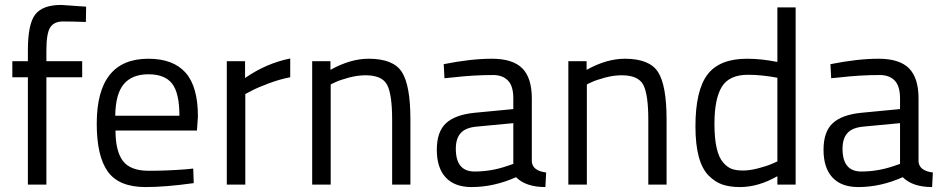

<svg xmlns="http://www.w3.org/2000/svg" viewBox="-20 -748 3818 778"><path d="M168 -435V0H93V-435H30V-500H93V-545Q93 -651 123 -689.5Q153 -728 228 -728L329 -721L328 -659Q272 -661 235.5 -661Q199 -661 183.5 -637Q168 -613 168 -544V-500H313V-435Z M734 -62 763 -65 765 -6Q651 10 570 10Q462 10 417 -52.5Q372 -115 372 -247Q372 -510 581 -510Q682 -510 732 -453.5Q782 -397 782 -276L778 -219H448Q448 -136 478 -96Q508 -56 582.5 -56Q657 -56 734 -62ZM707 -279Q707 -371 677.5 -409Q648 -447 581.5 -447Q515 -447 481.5 -407Q448 -367 447 -279Z M899 0V-500H973V-432Q1060 -492 1156 -511V-435Q1114 -427 1068.5 -410Q1023 -393 999 -380L974 -367V0Z M1320 0H1245V-500H1319V-465Q1400 -510 1474 -510Q1574 -510 1608.5 -456Q1643 -402 1643 -264V0H1569V-262Q1569 -366 1548.5 -404.5Q1528 -443 1461 -443Q1429 -443 1393.5 -433.5Q1358 -424 1339 -415L1320 -406Z M2135 -349V-93Q2138 -56 2193 -49L2190 10Q2111 10 2071 -30Q1981 10 1891 10Q1822 10 1786 -29Q1750 -68 1750 -141Q1750 -214 1787 -248.5Q1824 -283 1903 -291L2060 -306V-349Q2060 -400 2038 -422Q2016 -444 1978 -444Q1898 -444 1812 -434L1781 -431L1778 -488Q1888 -510 1973 -510Q2058 -510 2096.5 -471Q2135 -432 2135 -349ZM1827 -145Q1827 -53 1903 -53Q1971 -53 2037 -76L2060 -84V-249L1912 -235Q1867 -231 1847 -209Q1827 -187 1827 -145Z M2358 0H2283V-500H2357V-465Q2438 -510 2512 -510Q2612 -510 2646.5 -456Q2681 -402 2681 -264V0H2607V-262Q2607 -366 2586.5 -404.5Q2566 -443 2499 -443Q2467 -443 2431.5 -433.5Q2396 -424 2377 -415L2358 -406Z M3204 -718V0H3130V-34Q3053 10 2978 10Q2938 10 2908 0Q2878 -10 2852 -36Q2798 -90 2798 -235.5Q2798 -381 2846.5 -445.5Q2895 -510 3007 -510Q3065 -510 3130 -497V-718ZM2910 -90Q2926 -71 2944 -64Q2962 -57 2990.5 -57Q3019 -57 3054.5 -66.5Q3090 -76 3110 -85L3130 -94V-433Q3066 -445 3011 -445Q2935 -445 2905 -396.5Q2875 -348 2875 -246Q2875 -130 2910 -90Z M3702 -349V-93Q3705 -56 3760 -49L3757 10Q3678 10 3638 -30Q3548 10 3458 10Q3389 10 3353 -29Q3317 -68 3317 -141Q3317 -214 3354 -248.5Q3391 -283 3470 -291L3627 -306V-349Q3627 -400 3605 -422Q3583 -444 3545 -444Q3465 -444 3379 -434L3348 -431L3345 -488Q3455 -510 3540 -510Q3625 -510 3663.5 -471Q3702 -432 3702 -349ZM3394 -145Q3394 -53 3470 -53Q3538 -53 3604 -76L3627 -84V-249L3479 -235Q3434 -231 3414 -209Q3394 -187 3394 -145Z"/></svg>

Font: Titillium Web[RUS by Daymarius]
Style: Regular
Weight: 400
Designer: Cyrillization by Daymarius
Foundry: Cyrillization by Daymarius
Version: Version 1.002 September 11, 2018